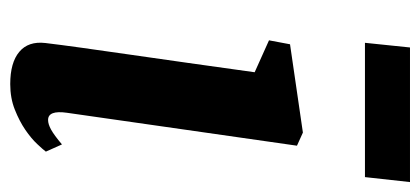

<svg xmlns="http://www.w3.org/2000/svg" viewBox="-245 -574 829 379"><g transform="rotate(90 169.5 -384.5)"><path d="M64.9 -59.6Q68.4 -88.9 74.2 -130.6Q80.1 -172.4 87.6 -224.9Q95.2 -277.3 104 -339.8Q112.8 -402.3 122.6 -472.7L59.6 -501L67.4 -542.5L241.7 -567.9L267.6 -556.2L202.6 -102.1Q197.3 -64.9 216.8 -64.9Q225.1 -64.9 235.8 -70.8Q246.6 -76.7 265.1 -92.3L279.3 -60.5Q275.4 -55.2 264.4 -43.5Q253.4 -31.7 236.3 -20Q219.2 -8.3 196.5 0.7Q173.8 9.8 146 9.8Q103.5 9.8 82.3 -8.1Q61 -25.9 64.9 -59.6ZM73.7 -779.3H339.4L329.6 -690.4H64.5Z"/></g></svg>

Font: Merriweather Bold
Style: Italic
Weight: 700
Italic angle: -7°
Designer: Eben Sorkin ( eben@eyebytes.com )
Foundry: Eben Sorkin ( eben@eyebytes.com )
Version: Version 1.5; ttfautohint (v0.97) -l 13 -r 13 -G 200 -x 24 -f